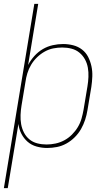

<svg xmlns="http://www.w3.org/2000/svg" viewBox="-40 -755 560 990"><path d="M-20 215 137 -735H157L105 -420Q118 -445 137.5 -466.5Q157 -488 181 -502Q205 -516 232 -522Q259 -528 285 -528Q312 -528 337.5 -521.5Q363 -515 383 -499.5Q403 -484 414.5 -461.5Q426 -439 431.5 -413.5Q437 -388 436 -361Q435 -334 431 -307L411 -187Q407 -162 399 -137.5Q391 -113 378 -90Q365 -67 345.5 -47.5Q326 -28 302.5 -15Q279 -2 253.5 3Q228 8 203 8Q175 8 148.5 0.5Q122 -7 102.5 -24Q83 -41 70.5 -65Q58 -89 55 -116L0 215ZM200 -10Q223 -10 246.5 -15Q270 -20 291.5 -31.5Q313 -43 331 -61Q349 -79 361.5 -100Q374 -121 380.5 -144Q387 -167 391 -190L411 -310Q415 -334 416 -358.5Q417 -383 413 -406Q409 -429 398 -449Q387 -469 369.5 -483.5Q352 -498 329 -504Q306 -510 281 -510Q258 -510 235 -505.5Q212 -501 190.5 -489Q169 -477 151 -459.5Q133 -442 120.5 -421Q108 -400 101 -377Q94 -354 91 -331L71 -211Q67 -187 66 -162.5Q65 -138 69 -115Q73 -92 83.5 -71.5Q94 -51 111.5 -36.5Q129 -22 152 -16Q175 -10 200 -10Z"/></svg>

Font: Iosevka Thin Oblique
Style: Regular
Weight: 100
Italic angle: -9°
Monospace: yes
Designer: Belleve Invis
Foundry: Belleve Invis
Version: Version 32.5.0; ttfautohint (v1.8.4)